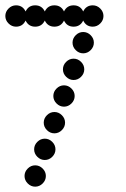

<svg xmlns="http://www.w3.org/2000/svg" viewBox="-20 -700 472 720"><path d="M84 -12Q72 -24 72 -40Q72 -56 84 -68Q96 -80 112 -80Q128 -80 140 -68Q152 -56 152 -40Q152 -24 140 -12Q128 0 112 0Q96 0 84 -12ZM120 -112Q108 -124 108 -140Q108 -156 120 -168Q132 -180 148 -180Q164 -180 176 -168Q188 -156 188 -140Q188 -124 176 -112Q164 -100 148 -100Q132 -100 120 -112ZM156 -212Q144 -224 144 -240Q144 -256 156 -268Q168 -280 184 -280Q200 -280 212 -268Q224 -256 224 -240Q224 -224 212 -212Q200 -200 184 -200Q168 -200 156 -212ZM192 -312Q180 -324 180 -340Q180 -356 192 -368Q204 -380 220 -380Q236 -380 248 -368Q260 -356 260 -340Q260 -324 248 -312Q236 -300 220 -300Q204 -300 192 -312ZM228 -412Q216 -424 216 -440Q216 -456 228 -468Q240 -480 256 -480Q272 -480 284 -468Q296 -456 296 -440Q296 -424 284 -412Q272 -400 256 -400Q240 -400 228 -412ZM264 -512Q252 -524 252 -540Q252 -556 264 -568Q276 -580 292 -580Q308 -580 320 -568Q332 -556 332 -540Q332 -524 320 -512Q308 -500 292 -500Q276 -500 264 -512ZM40 -680Q65 -680 76 -657Q87 -680 112 -680Q137 -680 148 -657Q159 -680 184 -680Q209 -680 220 -657Q231 -680 256 -680Q281 -680 292 -657Q303 -680 328 -680Q344 -680 356 -668Q368 -656 368 -640Q368 -624 356 -612Q344 -600 328 -600Q303 -600 292 -623Q281 -600 256 -600Q231 -600 220 -623Q209 -600 184 -600Q159 -600 148 -623Q137 -600 112 -600Q87 -600 76 -623Q65 -600 40 -600Q24 -600 12 -612Q0 -624 0 -640Q0 -656 12 -668Q24 -680 40 -680Z"/></svg>

Font: Dotrice Condensed
Style: Regular
Weight: 400
Width: 2
Monospace: yes
Designer: Paul Flo Williams
Foundry: His Deeds Are Dust
Version: Version 1.001